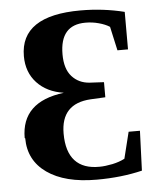

<svg xmlns="http://www.w3.org/2000/svg" viewBox="-50 -706 627 760"><g transform="rotate(-5 263.5 -326.5)"><path d="M36 -178 34 -179Q34 -323 204 -344Q137 -354 98 -396Q59 -438 59 -502Q59 -663 298 -663Q388 -663 472 -642V-493H430L409 -588Q392 -599 366 -606Q341 -613 313 -613Q212 -613 212 -496Q212 -438 239 -408Q266 -378 309 -375L366 -372V-312L307 -309Q189 -302 189 -183Q189 -111 222 -75Q255 -39 320 -40Q341 -40 371 -46Q399 -52 420 -63L446 -168H491L485 -10Q402 10 304 10Q178 10 107 -40Q36 -90 36 -178Z"/></g></svg>

Font: Libra Serif Modern
Style: Bold
Weight: 700
Designer: Stefan Peev, Context Ltd
Foundry: Ascender Corporation
Version: Version 1.000